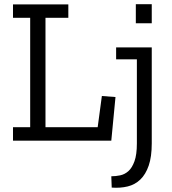

<svg xmlns="http://www.w3.org/2000/svg" viewBox="-20 -671 819 916"><path d="M704 13Q704 77 689.5 119Q675 161 649.5 185.5Q624 210 589 218.5Q554 227 513 224L511 170Q532 170 553.5 165.5Q575 161 592.5 145.5Q610 130 621.5 98.5Q633 67 633 13V-388H534V-445H704ZM628 -651H704V-560H628ZM42 0V-64H124V-586H42V-650H306V-586H197V-64H446L466 -213L531 -208L511 0Z"/></svg>

Font: Zilla Slab Regular
Style: Regular
Weight: 400
Designer: Typotheque.com
Foundry: Typotheque type foundry
Version: Version 1.0; 2017